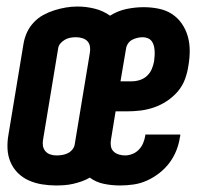

<svg xmlns="http://www.w3.org/2000/svg" viewBox="-20 -560 640 588"><path d="M151 8Q130 8 108.5 4.5Q87 1 68 -7.5Q49 -16 34.5 -30.5Q20 -45 12 -64Q4 -83 3 -104.5Q2 -126 6 -148L52 -426Q55 -444 62.5 -460.5Q70 -477 83 -491Q96 -505 112.5 -514Q129 -523 146.5 -528.5Q164 -534 181.5 -537Q199 -540 217 -540Q244 -540 270 -533.5Q296 -527 317 -512Q341 -527 367.5 -532.5Q394 -538 420 -538Q443 -538 465.5 -533.5Q488 -529 506 -517.5Q524 -506 536.5 -488Q549 -470 555 -449Q561 -428 561 -405Q561 -382 557 -359Q554 -338 546.5 -317.5Q539 -297 524.5 -280Q510 -263 491 -250.5Q472 -238 451.5 -231Q431 -224 410.5 -221.5Q390 -219 369 -219H334L320 -133Q318 -123 319.5 -113Q321 -103 327.5 -96.5Q334 -90 343.5 -87Q353 -84 363 -84Q374 -84 385.5 -88.5Q397 -93 405.5 -102Q414 -111 418.5 -122Q423 -133 425 -145Q425 -145 425 -146Q425 -147 425 -148H532Q532 -146 532 -144Q532 -142 531 -140Q528 -119 520 -99Q512 -79 499 -61.5Q486 -44 468 -30Q450 -16 430 -7Q410 2 389 5Q368 8 348 8Q322 8 298 3Q274 -2 255 -16Q243 -9 230 -4.5Q217 0 204 3Q191 6 177.5 7Q164 8 151 8ZM349 -311H384Q396 -311 408.5 -315Q421 -319 430.5 -328Q440 -337 445 -349Q450 -361 452 -373Q453 -381 453.5 -389Q454 -397 453.5 -405Q453 -413 451 -420.5Q449 -428 444.5 -434Q440 -440 432.5 -443Q425 -446 417 -446Q409 -446 400.5 -444Q392 -442 384.5 -438Q377 -434 372 -426.5Q367 -419 366 -411ZM153 -84Q162 -84 171 -85.5Q180 -87 188 -91Q196 -95 202 -102.5Q208 -110 209 -119L255 -397Q257 -407 255.5 -417Q254 -427 248 -433.5Q242 -440 232.5 -443Q223 -446 213 -446Q204 -446 195.5 -444.5Q187 -443 179 -438.5Q171 -434 165 -427Q159 -420 158 -411L112 -133Q110 -123 111.5 -113.5Q113 -104 119 -97Q125 -90 134 -87Q143 -84 153 -84Z"/></svg>

Font: Iosevka Curly Slab SmBdEx
Style: Italic
Weight: 600
Width: 7
Italic angle: -9°
Monospace: yes
Designer: Belleve Invis
Foundry: Belleve Invis
Version: Version 11.1.0; ttfautohint (v1.8.3)